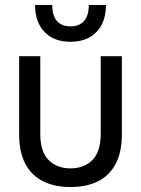

<svg xmlns="http://www.w3.org/2000/svg" viewBox="-20 -740 567 772"><path d="M263 12Q199 12 152.5 -11.5Q106 -35 81.5 -82Q57 -129 57 -200V-514H142V-202Q142 -130 175.5 -96.5Q209 -63 263 -63Q318 -63 351.5 -96.5Q385 -130 385 -202V-514H470V-200Q470 -129 445.5 -82Q421 -35 375 -11.5Q329 12 263 12ZM263 -572Q197 -572 159 -611.5Q121 -651 121 -720H190Q190 -677 209 -655.5Q228 -634 263 -634Q299 -634 318 -655.5Q337 -677 337 -720H406Q406 -651 368 -611.5Q330 -572 263 -572Z"/></svg>

Font: TikTok Sans 24pt
Style: Regular
Weight: 400
Version: Version 4.000